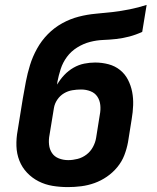

<svg xmlns="http://www.w3.org/2000/svg" viewBox="-20 -755 640 783"><path d="M257 8Q225 8 194.5 3Q164 -2 137.5 -15.5Q111 -29 90.5 -50.5Q70 -72 59 -100Q48 -128 47 -159.5Q46 -191 52 -223L73 -353Q79 -388 85.5 -422Q92 -456 102.5 -490Q113 -524 131 -556.5Q149 -589 175 -615.5Q201 -642 233.5 -660Q266 -678 301 -687Q336 -696 370.5 -699Q405 -702 439.5 -706Q474 -710 509 -717Q544 -724 578 -735L560 -625Q534 -613 507.5 -606Q481 -599 454 -596Q427 -593 400.5 -592Q374 -591 347 -584Q320 -577 295 -561.5Q270 -546 253 -523Q236 -500 227.5 -473.5Q219 -447 214 -421L213 -410Q225 -431 242 -449Q259 -467 280 -479Q301 -491 323.5 -495.5Q346 -500 368 -500Q396 -500 422.5 -493Q449 -486 469.5 -469.5Q490 -453 502 -429.5Q514 -406 519 -380Q524 -354 523 -326Q522 -298 517 -269L502 -175Q497 -148 487 -122Q477 -96 458.5 -73.5Q440 -51 416 -34.5Q392 -18 365.5 -8.5Q339 1 311.5 4.5Q284 8 257 8ZM258 -102Q277 -102 296.5 -107Q316 -112 332.5 -124.5Q349 -137 359 -155.5Q369 -174 372 -193L387 -287Q391 -307 389 -326.5Q387 -346 377 -361Q367 -376 349 -383Q331 -390 311 -390Q293 -390 275 -387Q257 -384 241 -374.5Q225 -365 214 -349Q203 -333 200 -315L182 -205Q178 -185 180 -165.5Q182 -146 192 -131Q202 -116 220 -109Q238 -102 258 -102Z"/></svg>

Font: Iosevka Extrabold Extended
Style: Italic
Weight: 800
Width: 7
Italic angle: -9°
Monospace: yes
Designer: Belleve Invis
Foundry: Belleve Invis
Version: Version 32.5.0; ttfautohint (v1.8.4)